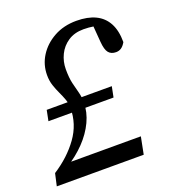

<svg xmlns="http://www.w3.org/2000/svg" viewBox="-138 -756 771 851"><g transform="rotate(-20 248.0 -330.0)"><path d="M-15 0 -2 -58Q71 -105 116 -167.5Q161 -230 161 -306Q161 -327 154 -346.5Q147 -366 137.5 -386Q128 -406 120.5 -428.5Q113 -451 113 -478Q113 -527 139 -568Q165 -609 211 -634.5Q257 -660 317 -660Q370 -660 406.5 -642.5Q443 -625 462 -589.5Q481 -554 481 -500Q472 -484 461 -476.5Q450 -469 436 -469Q413 -469 401 -483.5Q389 -498 386 -536L379 -624L439 -593Q409 -606 383.5 -610Q358 -614 334 -614Q291 -614 261 -594Q231 -574 215.5 -542Q200 -510 200 -474Q200 -433 206.5 -406Q213 -379 219 -357Q225 -335 225 -309Q225 -263 204 -218.5Q183 -174 145.5 -135Q108 -96 58 -65V-81H411L395 0ZM49 -284 59 -334H366L356 -284Z"/></g></svg>

Font: Source Serif 4
Style: Italic
Weight: 400
Italic angle: -12°
Designer: Frank Grießhammer
Foundry: Adobe Systems Incorporated
Version: Version 4.004;hotconv 1.0.116;makeotfexe 2.5.65601